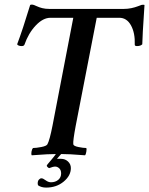

<svg xmlns="http://www.w3.org/2000/svg" viewBox="-20 -682 658 848"><path d="M228.5 -3.9H252L231.4 19.5H250Q267.6 19.5 280.3 31.2Q293 43 293 60.5Q293 93.8 261.2 120.1Q229.5 146.5 183.6 146.5Q163.1 146.5 148.4 136.7Q146.5 132.8 146.5 127.9Q146.5 117.2 151.9 111.3Q157.2 105.5 163.1 105.5Q169.9 105.5 181.6 114.3Q193.4 123 205.1 123Q224.6 123 237.3 112.3Q250 101.6 250 84Q250 69.3 241.7 61.5Q233.4 53.7 223.6 53.7Q214.8 53.7 197.3 60.5Q195.3 60.5 190.9 56.6Q186.5 52.7 186.5 49.8Q186.5 47.9 191.4 42Q196.3 36.1 207.5 22.9Q218.8 9.8 228.5 -3.9ZM358.4 -642.6H526.4Q543.9 -642.6 560.1 -646Q576.2 -649.4 588.9 -654.3Q601.6 -659.2 604.5 -660.2Q613.3 -662.1 618.2 -660.2Q608.4 -513.7 608.4 -486.3Q600.6 -478.5 585 -478.5Q575.2 -478.5 575.2 -484.4Q577.1 -536.1 558.6 -569.8Q540 -603.5 506.8 -603.5H407.2L314.5 -127Q301.8 -59.6 303.7 -44.9Q304.7 -37.1 326.2 -32.7Q347.7 -28.3 361.3 -28.3Q363.3 -24.4 361.3 -12.2Q359.4 0 355.5 3.9Q285.2 -2 239.3 -2Q194.3 -2 120.1 3.9Q117.2 -1 119.1 -12.2Q121.1 -23.4 126 -28.3Q139.6 -28.3 162.6 -32.7Q185.5 -37.1 189.5 -44.9Q199.2 -62.5 211.9 -127L303.7 -603.5H203.1Q169.9 -603.5 137.7 -569.3Q105.5 -535.2 87.9 -484.4Q85 -478.5 76.2 -478.5Q60.5 -478.5 55.7 -486.3Q80.1 -550.8 113.3 -660.2Q120.1 -663.1 128.9 -660.2Q132.8 -659.2 143.1 -654.3Q153.3 -649.4 167 -646Q180.7 -642.6 198.2 -642.6Z"/></svg>

Font: Crimson
Style: SemiboldItalic
Weight: 600
Italic angle: -11°
Version: Version 0.8 ; ttfautohint (v1.00) -l 8 -r 50 -G 200 -x 14 -D